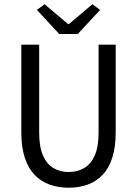

<svg xmlns="http://www.w3.org/2000/svg" viewBox="-20 -865 640 897"><path d="M300.7 12Q252.5 12 212.2 -2.4Q171.9 -16.8 142.1 -47.5Q112.3 -78.2 95.9 -128Q79.5 -177.7 79.5 -248.2V-656.3H163V-245.9Q163 -178.1 181.2 -137.6Q199.4 -97.2 230.6 -79.3Q261.7 -61.4 300.7 -61.4Q340.7 -61.4 372.2 -79.3Q403.7 -97.2 422.1 -137.6Q440.5 -178.1 440.5 -245.9V-656.3H520.5V-248.2Q520.5 -177.7 504.5 -128Q488.5 -78.2 458.8 -47.5Q429.2 -16.8 389.1 -2.4Q348.9 12 300.7 12ZM256.6 -706.3 152.3 -818.8 188.4 -845.2 298 -752.5H302L411.6 -845.2L447.7 -818.8L343.4 -706.3Z"/></svg>

Font: Source Code Pro ExtraLight
Style: Regular
Weight: 200
Monospace: yes
Designer: Paul D. Hunt, Teo Tuominen
Foundry: Adobe
Version: Version 1.026;hotconv 1.1.0;makeotfexe 2.6.0